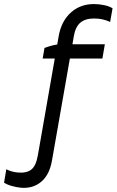

<svg xmlns="http://www.w3.org/2000/svg" viewBox="-148 -738 574 945"><path d="M-45 186Q-66 184 -89.5 177.5Q-113 171 -128 161L-117 95Q-92 108 -61 111Q-18 115 5.5 97Q29 79 38 28L43 0H117L108 51Q96 122 55 156.5Q14 191 -45 186ZM150 -520H368L356 -450H62L71 -502Q92 -510 112.5 -515Q133 -520 150 -520ZM314 -718Q340 -718 365.5 -712.5Q391 -707 406 -697L394 -630Q377 -638 357.5 -642.5Q338 -647 315 -647Q272 -647 247.5 -626.5Q223 -606 215 -558L206 -505L204 -496L117 0H43L141 -561Q154 -634 200.5 -676Q247 -718 314 -718Z"/></svg>

Font: Fixel Italic Variable Display Thin
Style: Italic
Weight: 100
Italic angle: -10°
Designer: AlfaBravo + MacPaw
Foundry: Kyrylo Tkachov, Marchela Mozhyna, Serhii Makarenko, Maria Weinstein, Zakhar Kryvoshyya
Version: Version 1.210;Glyphs 3.2 (3217)